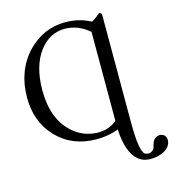

<svg xmlns="http://www.w3.org/2000/svg" viewBox="-122 -762 969 1058"><g transform="rotate(-15 362.5 -233.0)"><path d="M334 -624Q248.5 -624 190.4 -548.8Q127.9 -466.8 127.9 -327.1Q127.9 -162.6 222.7 -78.6Q284.7 -24.4 367.2 -23.9Q427.7 -24.4 473.1 -61V-132.8V-568.8Q411.1 -623.5 334 -624ZM473.6 -12.2Q416 9.8 348.1 9.8Q209 9.8 120.1 -83.5Q36.1 -172.9 36.1 -310.1Q36.1 -463.4 130.4 -564Q219.2 -657.7 347.2 -658.2Q425.3 -657.7 490.2 -623Q507.8 -629.9 539.1 -658.2Q553.7 -656.2 554.2 -645V-132.8V-60.1V-28.8Q554.2 134.3 583.5 154.3Q591.3 158.7 601.1 159.2Q615.2 159.2 624 153.1Q632.8 147 636.5 138.9Q640.1 130.9 642.6 118.2L643.1 117.2Q653.8 78.1 689.9 77.1Q722.7 80.6 725.1 113.8Q725.1 152.3 682.1 175.3Q650.9 191.4 606 191.9Q525.4 191.9 492.2 97.7Q476.6 51.8 473.6 -12.2Z"/></g></svg>

Font: Linux Libertine O
Style: Bold
Weight: 700
Designer: Philipp H. Poll
Foundry: Philipp H. Poll
Version: Version 5.0.0